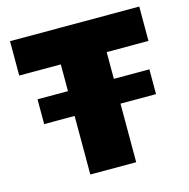

<svg xmlns="http://www.w3.org/2000/svg" viewBox="-108 -845 934 950"><g transform="rotate(-15 359.0 -370.0)"><path d="M83 -427H239V-564H26V-740H688V-564H474V-427H656V-300H474V0H239V-300H83Z"/></g></svg>

Font: Encode Sans Wide
Style: Black
Weight: 900
Designer: Pablo Impallari, Andres Torresi
Foundry: Pablo Impallari, Andres Torresi
Version: Version 1.000; ttfautohint (v1.00) -l 8 -r 50 -G 200 -x 14 -